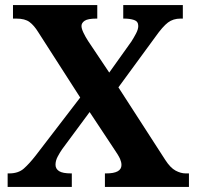

<svg xmlns="http://www.w3.org/2000/svg" viewBox="-20 -734 772 754"><path d="M10 0V-53H16Q52 -53 73.5 -72Q95 -91 120 -123L295 -351L130 -608Q114 -634 96 -647.5Q78 -661 44 -661H31V-714H362V-661H359Q325 -661 312.5 -652.5Q300 -644 300 -632Q300 -622 307.5 -606Q315 -590 326 -573L409 -449L496 -571Q505 -585 514 -602Q523 -619 523 -632Q523 -650 506.5 -655.5Q490 -661 467 -661H464V-714H698V-661H689Q660 -661 639.5 -645.5Q619 -630 590 -589L445 -391L629 -106Q649 -75 669.5 -64Q690 -53 709 -53H722V0H392V-53H397Q457 -53 457 -86Q457 -97 451.5 -110Q446 -123 424 -155L332 -294L224 -148Q215 -135 206.5 -119Q198 -103 198 -87Q198 -71 212 -62Q226 -53 259 -53H262V0Z"/></svg>

Font: Noto Serif Khojki
Style: Bold
Weight: 700
Version: Version 2.003